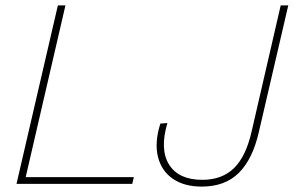

<svg xmlns="http://www.w3.org/2000/svg" viewBox="-20 -680 1086 710"><path d="M75 -25H475L469 0H41L194 -660H222ZM726 10Q661 10 619 -19Q577 -48 564 -100.5Q551 -153 573 -223L599 -225Q570 -127 605.5 -71Q641 -15 728 -15Q801 -15 845.5 -58.5Q890 -102 911 -196L1018 -660H1046L937 -191Q914 -91 863 -40.5Q812 10 726 10Z"/></svg>

Font: Work Sans ExtraLight
Style: Italic
Weight: 200
Italic angle: -13°
Designer: Wei Huang
Foundry: Wei Huang
Version: Version 2.012; ttfautohint (v1.8.3)